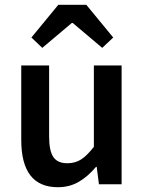

<svg xmlns="http://www.w3.org/2000/svg" viewBox="-20 -762 596 794"><path d="M67.9 -183.1V-491.2H183.1V-198.2Q183.1 -138.2 200.7 -112.5Q218.3 -86.9 258.8 -86.9Q290.5 -86.9 315.2 -102.5Q339.8 -118.2 368.2 -154.8V-491.2H482.9V0H389.2L379.9 -71.8H377Q342.3 -30.8 304.4 -9.3Q266.6 12.2 219.2 12.2Q67.9 12.2 67.9 -183.1ZM109.9 -606.9 221.2 -742.2H336.9L448.2 -606.9L402.8 -564L280.8 -667H276.9L154.8 -564Z"/></svg>

Font: Source Sans Pro Semibold
Style: Regular
Weight: 600
Designer: Paul D. Hunt
Foundry: Adobe Systems Incorporated
Version: Version 2.020;PS 2.0;hotconv 1.0.86;makeotf.lib2.5.63406